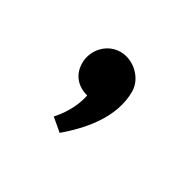

<svg xmlns="http://www.w3.org/2000/svg" viewBox="-46 -98 185 187"><g transform="rotate(30 47.0 -5.0)"><path d="M47 -54C32 -54 20 -41 20 -26C20 -13 28 -4 40 -1C36 19 22 33 22 33L35 44C55 27 76 3 76 -26C76 -41 62 -54 47 -54Z"/></g></svg>

Font: Hussar Tani
Style: Dwa
Weight: 700
Foundry: Cannot Into Space Fonts
Version: Version 0.92